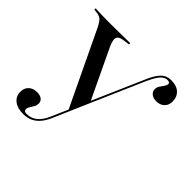

<svg xmlns="http://www.w3.org/2000/svg" viewBox="-158 -579 925 925"><g transform="rotate(45 304.0 -117.0)"><path d="M258.9 25 76.6 -356.5Q67.7 -373.4 60.9 -383.1Q54 -392.7 44.8 -397.6Q35.5 -402.4 20.2 -404L4.8 -405.6V-414.5Q23.4 -413.7 45.6 -412.9Q67.7 -412.1 92.7 -412.1H96.8H102.4Q131.5 -412.1 156.9 -412.5Q182.3 -412.9 203.6 -413.3Q225 -413.7 241.1 -413.7V-404.8L220.2 -402.4Q183.9 -399.2 175.8 -384.7Q167.7 -370.2 183.9 -333.9L305.6 -78.2L296 -66.1L414.5 -337.1Q429.8 -373.4 444 -392.7Q458.1 -412.1 473.4 -419.8Q488.7 -427.4 508.1 -427.4Q544.4 -427.4 564.5 -408.9Q584.7 -390.3 584.7 -358.1Q584.7 -333.9 569 -319Q553.2 -304 527.4 -304Q507.3 -304 494.4 -314.1Q481.5 -324.2 481.5 -340.3Q481.5 -354 489.1 -364.9Q496.8 -375.8 503.6 -385.9Q510.5 -396 510.5 -404Q510.5 -415.3 493.5 -415.3Q477.4 -415.3 461.3 -399.6Q445.2 -383.9 423.4 -335.5L266.1 25ZM116.9 192.7Q78.2 192.7 55.2 174.6Q32.3 156.5 32.3 125.8Q32.3 100.8 48.4 85.5Q64.5 70.2 91.9 70.2Q112.1 70.2 123.8 79.4Q135.5 88.7 135.5 103.2Q135.5 116.1 129.4 127Q123.4 137.9 116.9 147.6Q110.5 157.3 110.5 166.1Q110.5 180.6 129 180.6Q159.7 180.6 182.3 162.1Q204.8 143.5 220.2 108.1L265.3 4.8L273.4 8.9L229.8 108.9Q218.5 134.7 203.2 153.2Q187.9 171.8 166.9 182.3Q146 192.7 116.9 192.7Z"/></g></svg>

Font: Playfair 144pt SemiExpanded Medium
Style: Regular
Weight: 500
Width: 6
Designer: Claus Eggers Sørensen
Foundry: Claus Eggers Sørensen
Version: Version 2.203